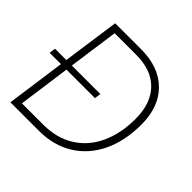

<svg xmlns="http://www.w3.org/2000/svg" viewBox="-186 -867 1034 1034"><g transform="rotate(45 331.0 -350.0)"><path d="M613 -414Q613 -289 568 -195.5Q523 -102 440 -51Q357 0 246 0H29L76 -338H-10L-5 -374H81L127 -700H324Q460 -700 536.5 -624Q613 -548 613 -414ZM569 -414Q569 -531 506 -595.5Q443 -660 328 -660H163L123 -374H340L335 -338H118L77 -40H241Q340 -40 414.5 -85.5Q489 -131 529 -216Q569 -301 569 -414Z"/></g></svg>

Font: Krub ExtraLight
Style: Italic
Weight: 275
Italic angle: -8°
Designer: Ekaluck Peanpanawate
Foundry: Cadson Demak Co.,Ltd.
Version: Version 1.000; ttfautohint (v1.6)